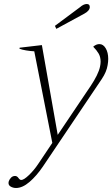

<svg xmlns="http://www.w3.org/2000/svg" viewBox="-20 -728 560 958"><path d="M261 -584 254 -599 379 -692Q397 -708 413 -708Q428 -708 428 -693Q428 -684 421 -675.5Q414 -667 401 -660ZM520 -434Q520 -420 517 -403Q512 -370 488 -334L194 103Q162 150 127 180Q92 210 60 210Q45 210 32.5 202.5Q20 195 23 179Q26 168 34.5 159Q43 150 55 150Q65 150 72 160Q79 170 86 170Q99 170 124.5 145.5Q150 121 170 91L241 -15L151 -472Q131 -473 110 -476.5Q89 -480 77 -485L78 -490L189 -503L268 -55L408 -263Q413 -270 432 -298.5Q451 -327 463 -351.5Q475 -376 479 -395Q482 -409 482 -420Q482 -444 472 -461Q462 -478 445 -495Q460 -508 476 -508Q495 -508 507.5 -487Q520 -466 520 -434Z"/></svg>

Font: Trirong ExtraLight
Style: Italic
Weight: 275
Italic angle: -12°
Designer: Katatrad Team
Foundry: CadsonDemak
Version: Version 1.003